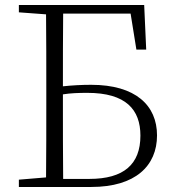

<svg xmlns="http://www.w3.org/2000/svg" viewBox="-20 -743 689 763"><path d="M522 -546H561L553 -723H55V-694L163 -686C164 -588 164 -490 164 -391V-334C164 -234 164 -135 163 -38L55 -29V0H343C518 0 604 -84 604 -205C604 -324 519 -406 342 -406C305 -406 268 -404 230 -400C230 -500 230 -595 231 -689H499ZM231 -32C230 -132 230 -234 230 -334V-368C261 -373 293 -374 327 -374C481 -374 538 -307 538 -204C538 -90 472 -32 335 -32Z"/></svg>

Font: Noto Serif TC ExtraLight
Style: Regular
Weight: 200
Designer: Ryoko NISHIZUKA 西塚涼子 (kana & ideographs); Frank Grießhammer (Latin, Greek & Cyrillic); Wenlong ZHANG 张文龙 (bopomofo); San
Foundry: Adobe
Version: Version 2.001;hotconv 1.1.0;makeotfexe 2.6.0